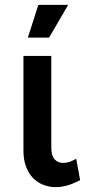

<svg xmlns="http://www.w3.org/2000/svg" viewBox="-20 -761 349 786"><path d="M190 -157Q190 -124.5 203.2 -109.2Q216.5 -94 239 -94Q251 -94 264 -98.2Q277 -102.5 292 -111L308 -24Q256 5 208 5Q180.5 5 156.2 -4.8Q132 -14.5 114.2 -33.2Q96.5 -52 86.2 -79.8Q76 -107.5 76 -144V-532H190ZM137 -741H259L181 -607H94Z"/></svg>

Font: Argentum Sans
Style: Regular
Weight: 400
Designer: Julieta Ulanovsky, Owen Earl, Chris M. Simpson, Rasmus Andersson, Cristiano Sobral
Foundry: The Argentum Sans Project Authors
Version: Version 3.135; ttfautohint (v1.8.4.7-5d5b-dirty)